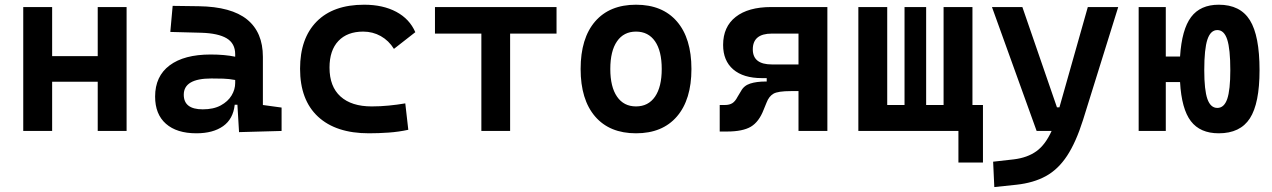

<svg xmlns="http://www.w3.org/2000/svg" viewBox="-20 -547 5313 802"><path d="M388.2 0V-205.6H197.8V0H77.1V-517.6H197.8V-312.5H388.2V-517.6H508.8V0Z M978.5 4.9 971.7 -109.4H960.4Q954.1 -49.8 911.9 -20Q869.6 9.8 800.3 9.8Q718.3 9.8 673.1 -30Q627.9 -69.8 627.9 -143.6Q627.9 -228.5 688.5 -273.9Q749 -319.3 859.9 -319.3Q918.9 -319.3 962.4 -310.1V-320.3Q962.4 -365.7 926.8 -387Q891.1 -408.2 820.3 -410.2L691.4 -413.6L701.2 -522.5L810.5 -521Q946.3 -519 1012.2 -465.6Q1078.1 -412.1 1078.1 -309.6V-108.4L1156.2 -97.7V0ZM962.4 -212.9Q936 -217.8 912.4 -218.5Q888.7 -219.2 862.8 -219.2Q747.6 -219.2 747.6 -151.4Q747.6 -90.3 826.7 -90.3Q872.1 -90.3 902.1 -106.7Q932.1 -123 947.3 -148.2Q962.4 -173.3 962.4 -200.2Z M1521 9.8Q1383.3 9.8 1308.3 -59.8Q1233.4 -129.4 1233.4 -259.8Q1233.4 -386.7 1302.7 -457Q1372.1 -527.3 1501 -527.3Q1579.6 -527.3 1635.3 -497.6Q1690.9 -467.8 1714.8 -412.6L1625.5 -342.8Q1604 -377.4 1570.6 -396.2Q1537.1 -415 1497.1 -415Q1430.7 -415 1393.6 -376Q1356.4 -336.9 1356.4 -264.6Q1356.4 -185.5 1402.3 -144Q1448.2 -102.5 1532.7 -102.5Q1568.4 -102.5 1603.8 -106Q1639.2 -109.4 1672.9 -115.2L1685.5 -4.9Q1645.5 3.9 1603.5 6.8Q1561.5 9.8 1521 9.8Z M1990.7 0V-406.7H1796.9V-517.6H2304.7V-406.7H2110.8V0Z M2636.7 9.8Q2526.4 9.8 2465.8 -60.5Q2405.3 -130.9 2405.3 -258.8Q2405.3 -387.2 2465.8 -457.3Q2526.4 -527.3 2636.7 -527.3Q2747.1 -527.3 2807.6 -457.3Q2868.2 -387.2 2868.2 -258.8Q2868.2 -130.9 2807.6 -60.5Q2747.1 9.8 2636.7 9.8ZM2636.7 -102.5Q2688 -102.5 2716.1 -143.3Q2744.1 -184.1 2744.1 -258.8Q2744.1 -334 2716.1 -374.5Q2688 -415 2636.7 -415Q2585.4 -415 2557.4 -374.5Q2529.3 -334 2529.3 -258.8Q2529.3 -184.1 2557.4 -143.3Q2585.4 -102.5 2636.7 -102.5Z M3162.6 -220.7Q3085 -220.7 3042.7 -257.1Q3000.5 -293.5 3000.5 -359.4Q3000.5 -435.1 3053 -476.3Q3105.5 -517.6 3201.7 -517.6H3436V0H3315.4V-166.5H3283.7Q3229.5 -166.5 3210.7 -155.5Q3191.9 -144.5 3182.1 -118.7L3169.9 -88.9Q3150.4 -38.1 3116.5 -17.8Q3082.5 2.4 3016.1 2.4H2986.3V-108.4H3007.3Q3027.3 -108.4 3039.3 -116.2Q3051.3 -124 3060.5 -142.1L3075.2 -166.5Q3087.4 -189.5 3113.8 -198Q3140.1 -206.5 3178.7 -206.5H3182.6V-220.7ZM3315.4 -277.8V-406.7H3204.1Q3124.5 -406.7 3124.5 -340.8Q3124.5 -277.8 3204.1 -277.8Z M3565.4 0V-517.6H3686V-108.4H3758.3V-517.6H3848.6V-108.4H3921.4V-517.6H4042V-108.4H4085.9V131.8H3983.4V0Z M4133.3 234.4 4128.4 128.4 4214.4 118.7Q4271.5 111.8 4309.1 84.7Q4346.7 57.6 4372.6 0H4310.1L4123.5 -517.6H4250.5L4395 -98.6H4405.3L4523.9 -517.6H4650.9L4503.9 -45.9Q4474.6 46.9 4437.3 103.8Q4399.9 160.6 4348.6 188.7Q4297.4 216.8 4226.1 224.6Z M5070.8 9.8Q4993.2 9.8 4954.3 -41Q4915.5 -91.8 4909.2 -204.1H4849.6V0H4736.3V-517.6H4849.6V-311H4909.2Q4916.5 -424.3 4955.3 -475.8Q4994.1 -527.3 5070.8 -527.3Q5160.6 -527.3 5200.9 -462.6Q5241.2 -397.9 5241.2 -253.9Q5241.2 -115.2 5200.9 -52.7Q5160.6 9.8 5070.8 9.8ZM5064.9 -96.2Q5093.3 -96.2 5106.2 -133.5Q5119.1 -170.9 5119.1 -253.9Q5119.1 -342.3 5106.2 -381.8Q5093.3 -421.4 5064.9 -421.4Q5036.6 -421.4 5023.4 -381.8Q5010.3 -342.3 5010.3 -253.9Q5010.3 -170.9 5023.4 -133.5Q5036.6 -96.2 5064.9 -96.2Z"/></svg>

Font: Cascadia Mono NF SemiBold
Style: Regular
Weight: 600
Monospace: yes
Designer: Aaron Bell
Foundry: Saja Typeworks
Version: Version 2404.023; ttfautohint (v1.8.4)